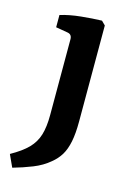

<svg xmlns="http://www.w3.org/2000/svg" viewBox="-127 -481 486 726"><g transform="rotate(15 116.5 -117.5)"><path d="M195 -415V-39Q195 8 188.5 40Q182 72 169 93.5Q156 115 135 132Q108 155 71.5 169.5Q35 184 -4 195L-26 147Q17 123 40.5 99Q64 75 73.5 43.5Q83 12 83 -34V-331Q83 -350 66 -353L19 -361V-409Q55 -420 99.5 -424.5Q144 -429 180 -430Z"/></g></svg>

Font: Yrsa SemiBold
Style: Regular
Weight: 600
Version: Version 2.004